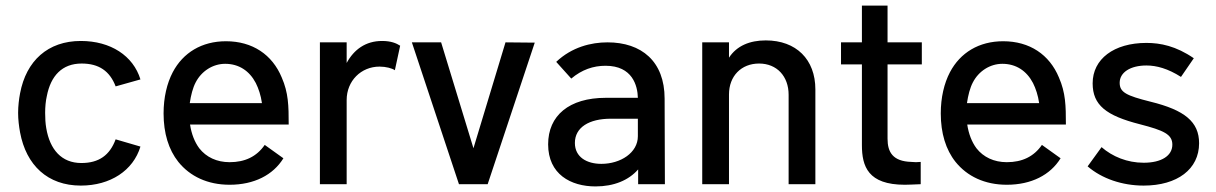

<svg xmlns="http://www.w3.org/2000/svg" viewBox="-20 -661 4362 689"><path d="M270 5C376 5 458 -49 484 -135L395 -161C374 -104 335 -76 272 -76C201 -76 159 -124 146 -201C143 -218 142 -237 142 -256C142 -277 144 -299 148 -316C162 -389 203 -433 273 -433C335 -433 374 -406 395 -351L484 -376C458 -461 377 -514 270 -514C152 -514 74 -443 52 -326C48 -305 45 -280 45 -256C45 -232 48 -208 52 -186C74 -68 151 5 270 5Z M804 -79C758 -79 720 -97 695 -129C678 -152 667 -181 662 -214H1016C1016 -282 1015 -328 991 -383C957 -465 886 -513 791 -513C704 -513 637 -472 600 -402C579 -362 567 -311 567 -254C567 -183 585 -124 620 -80C662 -28 725 2 804 2C892 2 960 -33 997 -93L930 -141C901 -99 859 -79 804 -79ZM788 -432C837 -432 875 -407 898 -363C908 -343 916 -319 920 -291H661C665 -319 672 -346 682 -365C703 -406 744 -432 788 -432Z M1351 -514C1292 -514 1250 -483 1224 -435V-509H1128V0H1224V-302C1224 -371 1276 -422 1342 -422C1365 -422 1387 -416 1397 -409L1416 -497C1402 -506 1383 -514 1351 -514Z M1794 -509 1679 -129 1563 -509H1458L1627 0H1730L1899 -508Z M2366 0 2365 -307C2365 -441 2282 -509 2160 -509C2101 -509 2032 -492 1976 -439L2030 -379C2068 -411 2109 -425 2153 -425C2250 -425 2268 -353 2269 -310H2154C2022 -310 1947 -246 1947 -143C1947 -36 2028 8 2117 8C2183 8 2236 -14 2270 -53V0ZM2269 -172C2269 -113 2207 -73 2138 -73C2086 -73 2043 -97 2043 -148C2043 -204 2094 -235 2172 -235H2269Z M2728 -516C2671 -516 2624 -497 2596 -454V-509H2500V0H2596V-322C2596 -388 2640 -433 2704 -433C2768 -433 2810 -387 2810 -321V0H2906V-340C2906 -448 2837 -516 2728 -516Z M3288 -430V-509H3165V-641H3073V-509H2998V-430H3073V-140C3073 -64 3095 2 3227 2C3240 2 3258 1 3284 0V-80C3278 -80 3272 -79 3267 -79C3261 -79 3256 -80 3250 -80C3184 -82 3165 -115 3165 -163V-430Z M3593 -79C3547 -79 3509 -97 3484 -129C3467 -152 3456 -181 3451 -214H3805C3805 -282 3804 -328 3780 -383C3746 -465 3675 -513 3580 -513C3493 -513 3426 -472 3389 -402C3368 -362 3356 -311 3356 -254C3356 -183 3374 -124 3409 -80C3451 -28 3514 2 3593 2C3681 2 3749 -33 3786 -93L3719 -141C3690 -99 3648 -79 3593 -79ZM3577 -432C3626 -432 3664 -407 3687 -363C3697 -343 3705 -319 3709 -291H3450C3454 -319 3461 -346 3471 -365C3492 -406 3533 -432 3577 -432Z M4084 5C4205 5 4283 -54 4283 -147C4283 -224 4231 -266 4109 -296C4021 -318 3998 -330 3998 -364C3998 -401 4036 -426 4094 -426C4130 -426 4171 -415 4218 -385L4264 -452C4200 -496 4144 -507 4094 -507C3977 -507 3901 -449 3901 -362C3901 -284 3949 -246 4071 -215C4156 -193 4187 -179 4187 -142C4187 -102 4148 -77 4084 -77C4025 -77 3972 -99 3933 -133L3883 -64C3934 -20 4007 5 4084 5Z"/></svg>

Font: Arthouse Owned Medium
Style: Regular
Weight: 500
Designer: Jeremy Tribby
Foundry: Tribby Type
Version: Version 1.000;PS 001.000;hotconv 1.0.88;makeotf.lib2.5.64775